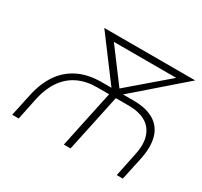

<svg xmlns="http://www.w3.org/2000/svg" viewBox="-112 -646 832 792"><g transform="rotate(30 304.5 -250.0)"><path d="M429 -301H380L609 -500H176L325 -301H278Q215 -301 168 -278Q121 -255 91.5 -211.5Q62 -168 49 -107L26 0H57L80 -111Q92 -163 118 -199.5Q144 -236 183 -254.5Q222 -273 272 -273H330L272 0H304L362 -273H423Q471 -273 502.5 -255.5Q534 -238 546.5 -202Q559 -166 547 -111L524 0H553L576 -107Q589 -168 577.5 -211.5Q566 -255 529 -278Q492 -301 429 -301ZM355 -315 239 -470H536Z"/></g></svg>

Font: Advent Pro ExtraLight
Style: Italic
Weight: 250
Italic angle: -12°
Version: Version 3.000